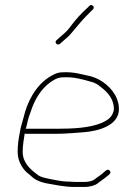

<svg xmlns="http://www.w3.org/2000/svg" viewBox="-20 -755 541 762"><path d="M218 -581 228 -590C244.9 -605.2 251.8 -609 268 -629C288.7 -652.8 302.1 -671.1 323.5 -692.5L349 -718C358.3 -727.3 344.3 -741.3 335 -732L327 -724C321.7 -718.7 315.7 -713 309 -707C287 -685 272.3 -666.8 253 -641C237.5 -622.9 230.9 -619.3 215 -605L204 -595C194.3 -586.7 207.7 -572 218 -581ZM82 -244C82.7 -247.3 83.7 -250.3 85 -253L91 -279C93 -287 96.7 -298 102 -312C117.2 -359.8 143.1 -401.9 179 -428C192.8 -437.2 208 -448 229 -448C269.8 -450.7 304.1 -441.1 336 -432C359.2 -426.7 367.7 -419.8 386 -405C409.4 -386.3 432 -360.4 432 -322C432 -318 431 -313.7 429 -309C422.8 -287.4 401.7 -274.8 381.5 -266.5C334.4 -247.1 269.4 -244 204 -244ZM78 -225C79.3 -224.3 80.3 -224 81 -224H204C241 -224 277.2 -227.8 310 -230C370.4 -234.3 452 -256.7 452 -322C452 -336.9 449.3 -349.3 444 -363C428.4 -403.6 384.8 -440.3 341 -452C305 -459.7 271.5 -470.7 228 -468C216 -468 205 -465.3 195 -460C130 -429.6 90 -360.9 72 -283C67.7 -266 61.6 -250.3 59 -231C54 -206.2 50 -180.8 50 -152C50 -111.8 73 -78.8 97 -62L113 -48C124.8 -38.8 144 -31.9 161 -28C197.3 -22 233.5 -13 277 -13H318C333.7 -13 356.5 -18.9 366 -26C379 -36.9 394.1 -46 407 -57C412.3 -61.5 423.3 -68.5 415.5 -77.5C407.5 -86.7 399.6 -77.2 394 -73C381.8 -60.8 367.2 -53 354 -42C347.3 -36.7 329.4 -33 318 -33H277C271.7 -33 265.7 -33.3 259 -34C233.8 -34 210.7 -38 189 -42.5C167.8 -46.9 139.3 -50.7 126 -64C100.5 -83.1 70 -108.6 70 -153C70 -178.8 74.6 -201.4 78 -225Z"/></svg>

Font: HoneyBee
Style: UltLit
Weight: 100
Foundry: Cannot Into Space Fonts
Version: Version 0.89